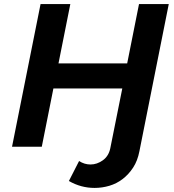

<svg xmlns="http://www.w3.org/2000/svg" viewBox="-20 -720 854 942"><path d="M368 70Q394 87 424 87Q456 87 484.5 66.5Q513 46 521 8L580 -286H242L185 0H39L179 -700H325L267 -409H604L662 -700H808L664 22Q655 69 633 102.5Q611 136 581.5 158.5Q552 181 516.5 191.5Q481 202 444 202Q377 202 318 168Z"/></svg>

Font: Argentum Sans Medium
Style: Italic
Weight: 500
Italic angle: -11°
Designer: Julieta Ulanovsky (font), Cristiano Sobral (main changes and remaster)
Foundry: Julieta Ulanovsky (font), Cristiano Sobral (main changes and remaster)
Version: Version 2.007;June 15, 2022;FontCreator 14.0.0.2814 64-bit; 